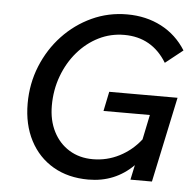

<svg xmlns="http://www.w3.org/2000/svg" viewBox="-53 -785 870 854"><g transform="rotate(5 382.0 -357.5)"><path d="M559 0 573 -66Q491 16 372 16Q282 16 215 -23Q148 -62 111 -133Q74 -204 74 -298Q74 -387 106 -465.5Q138 -544 194 -603.5Q250 -663 323.5 -697Q397 -731 481 -731Q566 -731 634 -695.5Q702 -660 744 -593L666 -531Q600 -639 476 -639Q415 -639 362 -612.5Q309 -586 268.5 -539Q228 -492 205 -430Q182 -368 182 -298Q182 -232 207.5 -182Q233 -132 278.5 -104Q324 -76 384 -76Q447 -76 502.5 -104.5Q558 -133 597 -183L620 -294H413L431 -381H736L655 0Z"/></g></svg>

Font: Wix Madefor Text Medium
Style: Italic
Weight: 500
Italic angle: -12°
Designer: Dalton Maag Ltd
Foundry: Dalton Maag Ltd
Version: Version 3.100